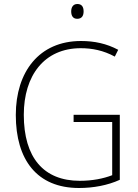

<svg xmlns="http://www.w3.org/2000/svg" viewBox="-20 -930 690 960"><path d="M367 -910C345 -910 336 -893 336 -873C336 -851 345 -836 366 -836C389 -836 398 -851 398 -873C398 -894 390 -910 367 -910ZM348 -356V-320H541V-54C497 -37 442 -26 379 -26C198 -26 99 -142 99 -356C99 -552 201 -689 384 -689C440 -689 497 -678 554 -647L571 -681C513 -712 452 -725 385 -725C176 -725 59 -571 59 -355C59 -131 165 10 375 10C446 10 518 -3 579 -31V-356Z"/></svg>

Font: Noto Sans Thai SemCond ExtLt
Style: Regular
Weight: 200
Width: 4
Designer: Monotype Design Team
Foundry: Monotype Imaging Inc.
Version: Version 2.002